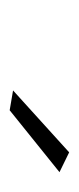

<svg xmlns="http://www.w3.org/2000/svg" viewBox="97 -880 163 397"><g transform="rotate(90 178.5 -681.5)"><path d="M295 -743 336 -723 208 -620 167 -627Z"/></g></svg>

Font: Gontserrat ExtraLight
Style: Italic
Weight: 275
Italic angle: -11.3°
Designer: Julieta Ulanovsky
Foundry: Julieta Ulanovsky
Version: Version 6.001